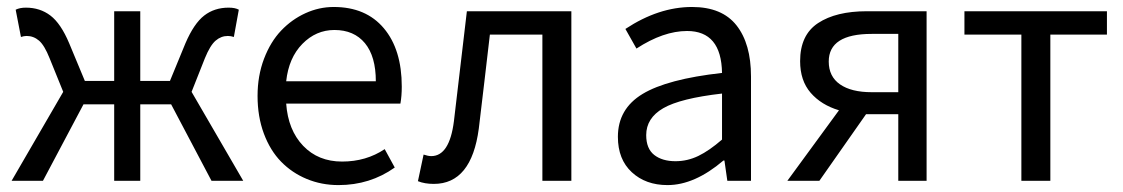

<svg xmlns="http://www.w3.org/2000/svg" viewBox="-20 -518 3217 550"><path d="M13.2 0 161.1 -254.9 122.1 -351.1Q107.4 -388.2 91.8 -401.6Q76.2 -415 56.2 -415Q48.8 -415 40 -412.1L24.9 -490.2Q36.6 -496.1 54.2 -496.1Q94.7 -496.1 124.5 -473.4Q154.3 -450.7 178.2 -394L223.1 -286.1H307.1V-485.8H381.8V-286.1H466.8L511.2 -394Q535.6 -450.7 564.9 -473.4Q594.2 -496.1 634.8 -496.1Q653.8 -496.1 664.1 -490.2L649.9 -412.1Q641.1 -415 632.8 -415Q613.3 -415 597.7 -401.6Q582 -388.2 566.9 -351.1L528.8 -254.9L676.8 0H585.9L470.2 -219.2H381.8V0H307.1V-219.2H219.2L103 0Z M949.7 12.2Q900.9 12.2 858.6 -5.4Q816.4 -22.9 785.2 -54.9Q753.9 -86.9 735.8 -135.5Q717.8 -184.1 717.8 -243.2Q717.8 -300.8 736.3 -349.6Q754.9 -398.4 785.4 -430.4Q815.9 -462.4 855 -480.2Q894 -498 936 -498Q1028.3 -498 1079.6 -437Q1130.9 -376 1130.9 -270Q1130.9 -242.7 1127 -221.2H799.8Q805.2 -145.5 848.4 -100.3Q891.6 -55.2 960 -55.2Q1028.8 -55.2 1082 -90.8L1110.8 -38.1Q1040 12.2 949.7 12.2ZM799.8 -285.2H1056.6Q1056.6 -356.4 1025.4 -394.3Q994.1 -432.1 938 -432.1Q885.3 -432.1 846.2 -392.3Q807.1 -352.5 799.8 -285.2Z M1222.7 8.8Q1196.3 8.8 1177.2 1L1193.4 -75.2Q1206.5 -70.8 1215.3 -70.8Q1267.6 -70.8 1280.3 -170.9Q1286.6 -223.6 1317.4 -485.8H1616.7V0H1533.7V-418.9H1383.3Q1377.9 -375.5 1367.7 -285.4Q1357.4 -195.3 1351.6 -149.9Q1330.6 8.8 1222.7 8.8Z M1892.1 12.2Q1829.6 12.2 1789.8 -24.7Q1750 -61.5 1750 -126Q1750 -206.1 1820.6 -248.8Q1891.1 -291.5 2048.3 -309.1Q2046.4 -429.2 1948.2 -429.2Q1880.4 -429.2 1803.2 -378.9L1771.5 -435.1Q1866.7 -498 1962.4 -498Q2048.3 -498 2089.8 -445.3Q2131.3 -392.6 2131.3 -298.8V0H2063.5L2055.2 -58.1H2052.2Q1969.7 12.2 1892.1 12.2ZM1915 -56.2Q1949.2 -56.2 1980.5 -71.3Q2011.7 -86.4 2048.3 -118.2V-250Q1928.7 -236.3 1879.9 -208Q1831.1 -179.7 1831.1 -130.9Q1831.1 -92.3 1854 -74.2Q1877 -56.2 1915 -56.2Z M2553.2 0V-190.9H2462.9H2460.9L2327.1 0H2235.4L2383.3 -202.1Q2332.5 -217.3 2302.2 -252.2Q2272 -287.1 2272 -342.8Q2272 -418 2323.5 -451.9Q2375 -485.8 2462.9 -485.8H2634.3V0ZM2477.1 -253.9H2553.2V-420.9H2477.1Q2354 -420.9 2354 -341.8Q2354 -298.8 2386.2 -276.4Q2418.5 -253.9 2477.1 -253.9Z M2905.8 0V-418.9H2742.7V-485.8H3150.9V-418.9H2988.8V0Z"/></svg>

Font: Source Sans Pro
Style: Regular
Weight: 400
Designer: Paul D. Hunt
Foundry: Adobe Systems Incorporated
Version: Version 3.006;hotconv 1.0.111;makeotfexe 2.5.65597